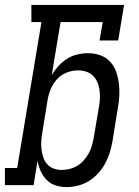

<svg xmlns="http://www.w3.org/2000/svg" viewBox="-46 -755 566 783"><path d="M225 8Q202 8 180.5 1Q159 -6 144 -21.5Q129 -37 120 -57Q111 -77 107 -99L91 0H-26V-70H24L123 -665H82V-735H460L436 -590H360L373 -665H201L165 -449Q177 -469 193 -486.5Q209 -504 228.5 -516Q248 -528 270 -533Q292 -538 314 -538Q314 -538 314 -538Q314 -538 314 -538Q314 -538 314 -538Q314 -538 314 -538Q340 -538 363.5 -529.5Q387 -521 403.5 -503Q420 -485 428 -461.5Q436 -438 439 -413.5Q442 -389 440.5 -362.5Q439 -336 434 -311L413 -181Q409 -157 402 -134Q395 -111 383.5 -89.5Q372 -68 355 -49Q338 -30 317 -17Q296 -4 272 2Q248 8 225 8ZM205 -62Q221 -62 237.5 -66Q254 -70 269 -79Q284 -88 295.5 -101Q307 -114 315.5 -129Q324 -144 328.5 -160Q333 -176 336 -192L358 -322Q361 -339 361.5 -356.5Q362 -374 359.5 -390Q357 -406 350.5 -421Q344 -436 332.5 -447Q321 -458 305 -463Q289 -468 272 -468Q249 -468 226 -459Q203 -450 186.5 -432Q170 -414 161 -392Q152 -370 148 -347L127 -217Q124 -200 122.5 -182Q121 -164 123 -147.5Q125 -131 130 -115Q135 -99 145.5 -86.5Q156 -74 172 -68Q188 -62 205 -62Z"/></svg>

Font: Iosevka Curly Slab Oblique
Style: Regular
Weight: 400
Italic angle: -9°
Monospace: yes
Designer: Belleve Invis
Foundry: Belleve Invis
Version: Version 11.1.0; ttfautohint (v1.8.3)